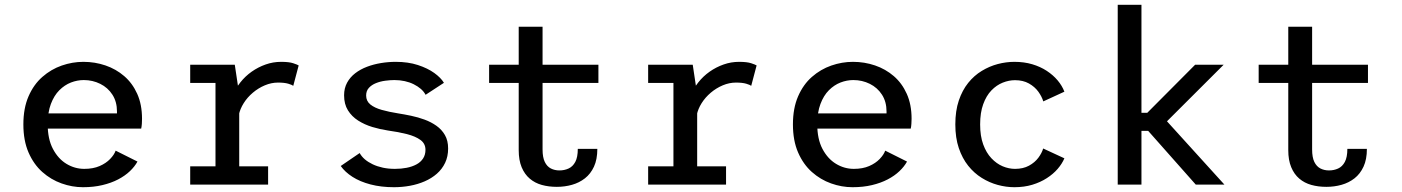

<svg xmlns="http://www.w3.org/2000/svg" viewBox="-20 -770 5850 801"><path d="M326 11Q281 11 236.8 -4.8Q192.5 -20.5 156.5 -52.5Q120.5 -84.5 99 -134Q77.5 -183.5 77.5 -251Q77.5 -318.5 99 -368Q120.5 -417.5 156.8 -449.2Q193 -481 237.5 -496.5Q282 -512 328 -512Q376 -512 420 -497Q464 -482 498.2 -452.5Q532.5 -423 552.5 -378.5Q572.5 -334 572.5 -274.5Q572.5 -265 571.8 -253.5Q571 -242 569 -233.5H156.5V-297H468Q468 -300 468 -301.2Q468 -302.5 468 -305Q468 -345.5 449 -375Q430 -404.5 398.2 -420.2Q366.5 -436 329.5 -436Q302.5 -436 276 -425.8Q249.5 -415.5 227.5 -393.5Q205.5 -371.5 192.2 -336.2Q179 -301 179 -251.5Q179 -190 200.8 -148.8Q222.5 -107.5 257.2 -86.5Q292 -65.5 331.5 -65.5Q368.5 -65.5 395.5 -77.2Q422.5 -89 439.5 -106.8Q456.5 -124.5 462.5 -141.5L553.5 -96Q542 -75 521.8 -55.8Q501.5 -36.5 472.8 -21.5Q444 -6.5 407.2 2.2Q370.5 11 326 11Z M773.5 0V-76H879V-424H773.5V-500H959.5L978 -376.5V-76H1098.5V0ZM976.5 -291 936.5 -307Q937.5 -339.5 949.8 -369.8Q962 -400 982.5 -426Q1003 -452 1030 -471Q1057 -490 1088.2 -501Q1119.5 -512 1152.5 -512Q1186 -512 1203.2 -506.2Q1220.5 -500.5 1226 -497L1203.5 -412Q1198.5 -416 1182.5 -420.8Q1166.5 -425.5 1140 -425.5Q1112 -425.5 1084.8 -414Q1057.5 -402.5 1034.8 -383.2Q1012 -364 996.8 -339.8Q981.5 -315.5 976.5 -291Z M1623.5 11Q1570 11 1526 -0.5Q1482 -12 1450.5 -32.2Q1419 -52.5 1401.5 -77.5L1480.5 -131.5Q1488.5 -117 1502.2 -105.2Q1516 -93.5 1535 -84.5Q1554 -75.5 1577.2 -70.5Q1600.5 -65.5 1627.5 -65.5Q1653.5 -65.5 1676.5 -70Q1699.5 -74.5 1717.2 -84Q1735 -93.5 1745 -108.8Q1755 -124 1755 -145Q1755 -171 1734 -186.2Q1713 -201.5 1677.8 -210.5Q1642.5 -219.5 1598.5 -225.5Q1565.5 -230.5 1533.2 -240.2Q1501 -250 1474.2 -267Q1447.5 -284 1431.5 -309.8Q1415.5 -335.5 1415.5 -372.5Q1415.5 -402 1428 -425Q1440.5 -448 1462 -464.5Q1483.5 -481 1511.2 -491.5Q1539 -502 1569.8 -507Q1600.5 -512 1631 -512Q1682.5 -512 1723.2 -498.8Q1764 -485.5 1791.8 -465.5Q1819.5 -445.5 1832 -424.5L1755.5 -374.5Q1748.5 -388 1735.8 -399Q1723 -410 1706 -418.5Q1689 -427 1668.5 -431.5Q1648 -436 1625.5 -436Q1608 -436 1587.2 -433.2Q1566.5 -430.5 1548.5 -423.2Q1530.5 -416 1519 -403.5Q1507.5 -391 1507.5 -371.5Q1507.5 -348.5 1525 -334.2Q1542.5 -320 1572.8 -311.5Q1603 -303 1641 -297Q1666.5 -293 1695.2 -287Q1724 -281 1751.2 -271Q1778.5 -261 1800.8 -245.2Q1823 -229.5 1836.2 -206.5Q1849.5 -183.5 1849.5 -150.5Q1849.5 -117 1837 -90.8Q1824.5 -64.5 1802.5 -45.2Q1780.5 -26 1751.8 -13.5Q1723 -1 1690.2 5Q1657.5 11 1623.5 11Z M2144 -143.5V-658.5H2243.5V-146.5Q2243.5 -113.5 2252.8 -94.5Q2262 -75.5 2278 -67.2Q2294 -59 2314 -59Q2334.5 -59 2352 -67Q2369.5 -75 2380 -94.5Q2390.5 -114 2390.5 -149H2472Q2472 -105 2458 -74.8Q2444 -44.5 2420.2 -26Q2396.5 -7.5 2366.2 1Q2336 9.5 2303 9.5Q2269 9.5 2240.2 1.5Q2211.5 -6.5 2190 -24.8Q2168.5 -43 2156.2 -72.5Q2144 -102 2144 -143.5ZM2020.5 -424V-500H2476.5V-424Z M2684 0V-76H2789.5V-424H2684V-500H2870L2888.5 -376.5V-76H3009V0ZM2887 -291 2847 -307Q2848 -339.5 2860.2 -369.8Q2872.5 -400 2893 -426Q2913.5 -452 2940.5 -471Q2967.5 -490 2998.8 -501Q3030 -512 3063 -512Q3096.5 -512 3113.8 -506.2Q3131 -500.5 3136.5 -497L3114 -412Q3109 -416 3093 -420.8Q3077 -425.5 3050.5 -425.5Q3022.5 -425.5 2995.2 -414Q2968 -402.5 2945.2 -383.2Q2922.5 -364 2907.2 -339.8Q2892 -315.5 2887 -291Z M3536.5 11Q3491.5 11 3447.2 -4.8Q3403 -20.5 3367 -52.5Q3331 -84.5 3309.5 -134Q3288 -183.5 3288 -251Q3288 -318.5 3309.5 -368Q3331 -417.5 3367.2 -449.2Q3403.5 -481 3448 -496.5Q3492.5 -512 3538.5 -512Q3586.5 -512 3630.5 -497Q3674.5 -482 3708.8 -452.5Q3743 -423 3763 -378.5Q3783 -334 3783 -274.5Q3783 -265 3782.2 -253.5Q3781.5 -242 3779.5 -233.5H3367V-297H3678.5Q3678.5 -300 3678.5 -301.2Q3678.5 -302.5 3678.5 -305Q3678.5 -345.5 3659.5 -375Q3640.5 -404.5 3608.8 -420.2Q3577 -436 3540 -436Q3513 -436 3486.5 -425.8Q3460 -415.5 3438 -393.5Q3416 -371.5 3402.8 -336.2Q3389.5 -301 3389.5 -251.5Q3389.5 -190 3411.2 -148.8Q3433 -107.5 3467.8 -86.5Q3502.5 -65.5 3542 -65.5Q3579 -65.5 3606 -77.2Q3633 -89 3650 -106.8Q3667 -124.5 3673 -141.5L3764 -96Q3752.5 -75 3732.2 -55.8Q3712 -36.5 3683.2 -21.5Q3654.5 -6.5 3617.8 2.2Q3581 11 3536.5 11Z M4212 11Q4177.5 11 4142.5 1.5Q4107.5 -8 4075.8 -27.8Q4044 -47.5 4019.2 -78.5Q3994.5 -109.5 3980 -152.2Q3965.5 -195 3965.5 -251Q3965.5 -307.5 3980 -350.5Q3994.5 -393.5 4019.2 -424.2Q4044 -455 4075.8 -474.2Q4107.5 -493.5 4142.5 -502.8Q4177.5 -512 4212 -512Q4252.5 -512 4286.2 -502Q4320 -492 4346.8 -474.5Q4373.5 -457 4392.2 -434.8Q4411 -412.5 4420.5 -387.5L4332.5 -347Q4326.5 -367 4311.8 -387.5Q4297 -408 4272.5 -421.8Q4248 -435.5 4214.5 -435.5Q4189 -435.5 4163.2 -425.2Q4137.5 -415 4116 -392.8Q4094.5 -370.5 4081.8 -335.2Q4069 -300 4069 -251Q4069 -202.5 4081.8 -167.5Q4094.5 -132.5 4116 -109.8Q4137.5 -87 4163.2 -76.2Q4189 -65.5 4214.5 -65.5Q4248.5 -65.5 4272.8 -78.8Q4297 -92 4311.8 -111.8Q4326.5 -131.5 4332 -150.5L4420.5 -109.5Q4411 -87 4392.5 -65.5Q4374 -44 4347.2 -26.8Q4320.5 -9.5 4286.5 0.8Q4252.5 11 4212 11Z M4643 0V-750H4742V-299.5H4810V-224H4742V0ZM4968.5 0 4732 -267 4833.5 -280.5 5088 0ZM4834 -249.5 4741 -274 4966 -500H5085Z M5354.5 -143.5V-658.5H5454V-146.5Q5454 -113.5 5463.2 -94.5Q5472.5 -75.5 5488.5 -67.2Q5504.5 -59 5524.5 -59Q5545 -59 5562.5 -67Q5580 -75 5590.5 -94.5Q5601 -114 5601 -149H5682.5Q5682.5 -105 5668.5 -74.8Q5654.5 -44.5 5630.8 -26Q5607 -7.5 5576.8 1Q5546.5 9.5 5513.5 9.5Q5479.5 9.5 5450.8 1.5Q5422 -6.5 5400.5 -24.8Q5379 -43 5366.8 -72.5Q5354.5 -102 5354.5 -143.5ZM5231 -424V-500H5687V-424Z"/></svg>

Font: Trispace Thin
Style: Regular
Weight: 400
Version: Version 1.210